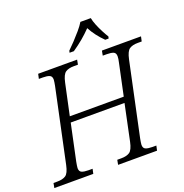

<svg xmlns="http://www.w3.org/2000/svg" viewBox="-176 -1073 1162 1214"><g transform="rotate(-20 404.5 -465.5)"><path d="M-17 0 -11 -32H15Q51 -32 71.5 -45.5Q92 -59 103 -111L208 -605Q210 -617 212 -628Q214 -639 214 -646Q214 -669 198 -675.5Q182 -682 154 -682H127L134 -714H396L390 -682H362Q327 -682 306.5 -668.5Q286 -655 275 -603L230 -393H593L638 -605Q641 -617 642.5 -628Q644 -639 644 -646Q644 -669 628.5 -675.5Q613 -682 584 -682H557L563 -714H826L819 -682H792Q757 -682 736.5 -668.5Q716 -655 705 -603L600 -109Q598 -97 596 -86Q594 -75 594 -68Q594 -45 610 -38.5Q626 -32 654 -32H681L674 0H412L418 -32H446Q481 -32 501.5 -45.5Q522 -59 533 -111L584 -354H222L170 -109Q168 -97 166 -86Q164 -75 164 -68Q164 -45 180 -38.5Q196 -32 224 -32H252L245 0ZM369 -784Q389 -803 413.5 -829Q438 -855 461 -882Q484 -909 497 -931H567Q571 -909 582 -882Q593 -855 606.5 -829Q620 -803 632 -784L629 -771H606Q555 -821 524 -879Q495 -849 464 -823Q433 -797 395 -771H366Z"/></g></svg>

Font: Noto Serif Light
Style: Italic
Weight: 300
Italic angle: -12°
Designer: Monotype Design Team
Foundry: Monotype Imaging Inc.
Version: Version 2.013